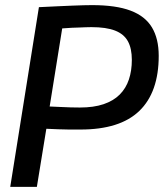

<svg xmlns="http://www.w3.org/2000/svg" viewBox="-20 -730 640 750"><path d="M20 0 132 -702Q173 -704 205 -705.5Q237 -707 262.5 -708Q288 -709 307 -709.5Q326 -710 340 -710Q433 -710 490 -688.5Q547 -667 573.5 -623Q600 -579 600 -512Q600 -441 581 -387Q562 -333 524 -296.5Q486 -260 428.5 -242Q371 -224 295 -224Q269 -224 249 -224Q229 -224 208.5 -225Q188 -226 161 -227L124 0ZM223 -619 174 -314Q200 -313 219.5 -312Q239 -311 256.5 -310.5Q274 -310 292 -310Q346 -310 384.5 -323Q423 -336 447.5 -360.5Q472 -385 483.5 -419.5Q495 -454 495 -496Q495 -541 479.5 -569Q464 -597 429.5 -610.5Q395 -624 337 -624Q325 -624 313.5 -623.5Q302 -623 289 -622.5Q276 -622 260 -621.5Q244 -621 223 -619Z"/></svg>

Font: Georama ExtraCondensed Thin Medium
Style: Italic
Weight: 500
Italic angle: -9°
Version: Version 1.001